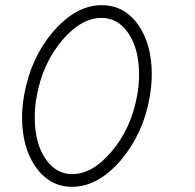

<svg xmlns="http://www.w3.org/2000/svg" viewBox="-20 -720 750 740"><path d="M372 -700Q461 -700 515 -621Q565 -547 565 -433Q565 -394 557 -346L533 -350L557 -346Q533 -207 447 -104Q358 0 258 0H257Q170 0 115 -80Q65 -155 65 -267Q65 -306 73 -354Q99 -497 183 -596Q272 -700 372 -700ZM509 -354Q516 -393 516 -433Q516 -532 474 -593Q434 -651 372 -651Q293 -651 220 -565Q143 -474 121 -346Q114 -308 114 -267Q114 -168 156 -107Q196 -49 258 -49Q337 -49 410 -136Q486 -225 509 -354Z"/></svg>

Font: Quicksand
Style: Italic
Weight: 400
Italic angle: -12°
Designer: Andrew Paglinawan
Foundry: Andrew Paglinawan
Version: 1.002